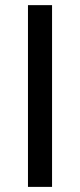

<svg xmlns="http://www.w3.org/2000/svg" viewBox="-20 -731 312 751"><path d="M183.6 -710.9V0H89.4V-710.9Z"/></svg>

Font: Vazirmatn UI
Style: Regular
Weight: 400
Designer: Saber Rastikerdar
Foundry: Saber Rastikerdar
Version: Version 33.003